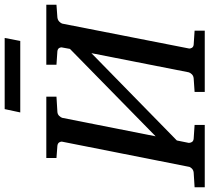

<svg xmlns="http://www.w3.org/2000/svg" viewBox="-77 -830 887 813"><g transform="rotate(-90 366.5 -423.5)"><path d="M752.9 -627.9 699.2 -624Q688 -622.6 681.2 -615.7Q674.3 -608.9 672.9 -603L567.9 -67.9Q566.4 -62 570.3 -54.9Q574.2 -47.9 584 -46.9L643.1 -43V0H383.8V-43L440.9 -46.9Q452.1 -47.9 458.7 -54.9Q465.3 -62 466.8 -67.9L547.9 -480L178.2 -118.2L168 -67.9Q167.5 -62 171.4 -54.9Q175.3 -47.9 186 -46.9L244.1 -43V0H-20V-43L42 -46.9Q52.7 -47.9 59.6 -54.9Q66.4 -62 66.9 -67.9L172.9 -603Q174.3 -608.9 170.4 -615.7Q166.5 -622.6 155.8 -624L104 -627.9V-670.9H363.8V-627.9L299.8 -624Q289.1 -623.5 282.2 -616.2Q275.4 -608.9 273.9 -603L195.8 -208L565.9 -570.8L571.8 -603Q573.7 -608.9 570.1 -615.7Q566.4 -622.6 556.2 -624L499 -627.9V-670.9H752.9ZM612.3 -847.2 599.6 -781.2H296.9L311 -847.2Z"/></g></svg>

Font: Charis
Style: Italic
Weight: 400
Italic angle: -11°
Designer: Walt Agee, Miriam Martin, Annie Olsen, Victor Gaultney, Lorna Priest, Alan Ward, Bob Hallissy, Martin Hosken, Sharon Cor
Foundry: SIL Global
Version: Version 7.000